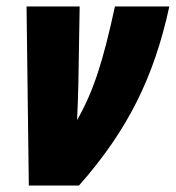

<svg xmlns="http://www.w3.org/2000/svg" viewBox="-20 -573 543 593"><path d="M69 0H224C376 -172 456 -337 503 -553H335C299 -387 270 -293 218 -202C220 -238 221 -277 222 -313L226 -553H62Z"/></svg>

Font: Noto Sans UI Condensed Black
Style: Italic
Weight: 900
Width: 3
Italic angle: -192°
Designer: Monotype Design Team
Foundry: Monotype Imaging Inc.
Version: Version 1.901